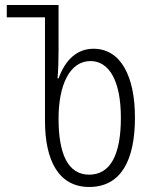

<svg xmlns="http://www.w3.org/2000/svg" viewBox="-20 -734 603 764"><path d="M335 10C463 10 517 -99 517 -266C517 -430 461 -540 352 -540C285 -540 239 -494 213 -422H209C212 -457 213 -498 213 -535V-714H7V-665H159V-253C159 -96 213 10 335 10ZM335 -39C251 -39 213 -120 213 -262C213 -395 257 -491 340 -491C414 -491 461 -413 461 -265C461 -118 419 -39 335 -39Z"/></svg>

Font: Noto Sans Georgian ExtraCondensed Light
Style: Regular
Weight: 300
Width: 2
Designer: Monotype Design Team, Akaki Razmadze
Foundry: Google LLC
Version: Version 2.005